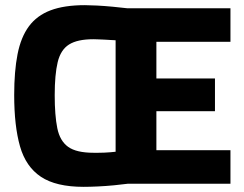

<svg xmlns="http://www.w3.org/2000/svg" viewBox="-20 -712 944 744"><path d="M304 12Q197 12 138.5 -27Q80 -66 57.5 -145Q35 -224 35 -344Q35 -436 48 -502Q61 -568 92 -610Q123 -652 176 -672Q229 -692 309 -692Q327 -692 356 -690.5Q385 -689 416.5 -686Q448 -683 473 -680H873V-550H586V-408H813V-281H586V-130H873V0H475Q453 3 422 6Q391 9 359.5 10.5Q328 12 304 12ZM343 -120Q350 -120 361 -120Q372 -120 384 -120.5Q396 -121 407.5 -122Q419 -123 428 -124V-556Q421 -556 409 -557Q397 -558 383.5 -558.5Q370 -559 359 -559.5Q348 -560 342 -560Q280 -560 247.5 -539.5Q215 -519 203.5 -471Q192 -423 192 -343Q192 -265 202 -215.5Q212 -166 244 -143Q276 -120 343 -120Z"/></svg>

Font: Cairo Play ExtraBold
Style: Regular
Weight: 800
Version: Version 3.119